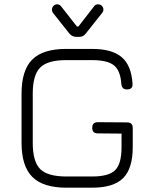

<svg xmlns="http://www.w3.org/2000/svg" viewBox="-20 -871 706 891"><path d="M245 -851Q257 -851 264 -841L337 -748H344L416 -841Q423 -851 435 -851Q446 -851 453 -843.5Q460 -836 460 -826Q460 -819 454 -811L377 -714Q366 -700 348 -700H333Q316 -700 303 -714L226 -811Q221 -818 221 -826Q221 -836 228 -843.5Q235 -851 245 -851ZM288 0Q180 0 130 -50Q80 -100 80 -208V-436Q80 -545 129.5 -594.5Q179 -644 287 -644H408Q500 -644 545 -605.5Q590 -567 595 -482Q597 -456 569 -456Q545 -456 543 -482Q539 -543 509 -567.5Q479 -592 408 -592H287Q201 -592 166.5 -557.5Q132 -523 132 -436V-208Q132 -121 166.5 -86.5Q201 -52 288 -52H408Q485 -52 514.5 -81.5Q544 -111 544 -188V-251L434 -252Q408 -252 408 -278Q408 -304 434 -304L570 -303Q596 -303 596 -277V-188Q596 -89 551.5 -44.5Q507 0 408 0Z"/></svg>

Font: Jura
Style: Regular
Weight: 400
Designer: Daniel Johnson, Alexei Vanyashin
Foundry: Daniel Johnson
Version: Version 5.103